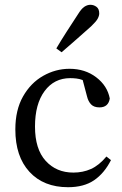

<svg xmlns="http://www.w3.org/2000/svg" viewBox="-20 -768 510 801"><path d="M264 13Q162 13 103 -51Q44 -115 44 -228Q44 -309 76 -365.5Q108 -422 160 -451.5Q212 -481 270 -481Q335 -481 381.5 -445.5Q428 -410 438 -357Q432 -320 395 -320Q372 -320 360 -332.5Q348 -345 343 -366L325 -434Q312 -439 298.5 -440.5Q285 -442 273 -442Q206 -442 166 -388Q126 -334 126 -240Q126 -146 170.5 -97Q215 -48 286 -48Q326 -48 359.5 -63Q393 -78 424 -115L443 -100Q415 -45 372.5 -16Q330 13 264 13ZM215 -566Q235 -600 258.5 -636.5Q282 -673 305 -708Q319 -731 331.5 -739.5Q344 -748 357 -748Q371 -748 382.5 -739.5Q394 -731 394 -712Q394 -702 387.5 -690Q381 -678 360 -658Q329 -630 298.5 -603.5Q268 -577 237 -550Z"/></svg>

Font: Source Serif 4 Subhead
Style: Regular
Weight: 400
Designer: Frank Grießhammer
Foundry: Adobe Systems Incorporated
Version: Version 4.004;hotconv 1.0.117;makeotfexe 2.5.65602